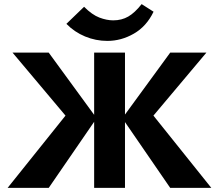

<svg xmlns="http://www.w3.org/2000/svg" viewBox="-20 -914 1065 934"><path d="M808 0 575 -339 808 -658H984L683 -300L690 -397L1008 0ZM17 0 335 -397 342 -300 41 -658H217L450 -339L217 0ZM438 0V-658H588V0ZM502 -715Q446 -715 394 -736.5Q342 -758 303 -798L389 -881Q428 -842 463.5 -828.5Q499 -815 531 -815Q572 -815 604 -833.5Q636 -852 669 -894L727 -857Q693 -786 631.5 -750.5Q570 -715 502 -715Z"/></svg>

Font: Ysabeau SC ExtraBold
Style: Regular
Weight: 800
Designer: Christian Thalmann (Catharsis Fonts)
Version: Version 2.001;gftools[0.9.30]; featfreeze: smcp